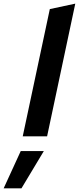

<svg xmlns="http://www.w3.org/2000/svg" viewBox="-127 -750 434 1056"><path d="M287 -730 132 0H-2L147 -700ZM-13 81H114L-9 286H-107Z"/></svg>

Font: Red Hat Display
Style: Bold Italic
Weight: 700
Italic angle: -12°
Designer: Pentagram / MCKL
Foundry: Pentagram / MCKL
Version: Version 1.003; Red Hat Display Bold Italic